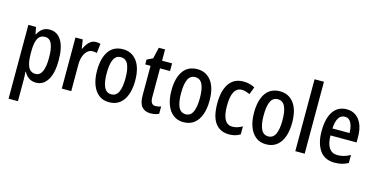

<svg xmlns="http://www.w3.org/2000/svg" viewBox="-92 -1240 3834 1960"><g transform="rotate(15 1825.5 -260.0)"><path d="M290 -550Q369 -550 413.5 -479Q458 -408 458 -270Q458 -136 413.5 -63Q369 10 292 10Q248 10 216 -11.5Q184 -33 165 -70H160Q162 -48 163 -27Q164 -6 164 10V240H65V-540H146L160 -467H165Q187 -509 217 -529.5Q247 -550 290 -550ZM263 -466Q211 -466 187.5 -422.5Q164 -379 164 -286V-266Q164 -169 187.5 -122Q211 -75 264 -75Q310 -75 333 -124.5Q356 -174 356 -270Q356 -366 334 -416Q312 -466 263 -466Z M778 -550Q803 -550 826 -543L814 -443Q796 -450 770 -450Q724 -450 693.5 -403.5Q663 -357 663 -281V0H563V-540H640L654 -447H659Q678 -491 708 -520.5Q738 -550 778 -550Z M1266 -271Q1266 -187 1243.5 -124Q1221 -61 1176 -25.5Q1131 10 1063 10Q999 10 954.5 -25Q910 -60 886.5 -123Q863 -186 863 -271Q863 -402 914 -476Q965 -550 1065 -550Q1157 -550 1211.5 -478.5Q1266 -407 1266 -271ZM965 -270Q965 -175 989 -124.5Q1013 -74 1065 -74Q1116 -74 1140 -124Q1164 -174 1164 -271Q1164 -367 1140 -416.5Q1116 -466 1064 -466Q1012 -466 988.5 -416.5Q965 -367 965 -270Z M1531 -75Q1546 -75 1561 -78Q1576 -81 1590 -87V-9Q1573 0 1550 5Q1527 10 1501 10Q1442 10 1410 -27Q1378 -64 1378 -147V-459H1322V-510L1384 -540L1412 -659H1478V-540H1584V-459H1478V-154Q1478 -75 1531 -75Z M2052 -271Q2052 -187 2029.5 -124Q2007 -61 1962 -25.5Q1917 10 1849 10Q1785 10 1740.5 -25Q1696 -60 1672.5 -123Q1649 -186 1649 -271Q1649 -402 1700 -476Q1751 -550 1851 -550Q1943 -550 1997.5 -478.5Q2052 -407 2052 -271ZM1751 -270Q1751 -175 1775 -124.5Q1799 -74 1851 -74Q1902 -74 1926 -124Q1950 -174 1950 -271Q1950 -367 1926 -416.5Q1902 -466 1850 -466Q1798 -466 1774.5 -416.5Q1751 -367 1751 -270Z M2333 10Q2237 10 2186 -58Q2135 -126 2135 -267Q2135 -402 2187 -476Q2239 -550 2337 -550Q2373 -550 2403.5 -542Q2434 -534 2458 -520L2428 -441Q2407 -451 2386 -457.5Q2365 -464 2344 -464Q2237 -464 2237 -267Q2237 -75 2344 -75Q2373 -75 2398.5 -83.5Q2424 -92 2449 -106V-22Q2400 10 2333 10Z M2925 -271Q2925 -187 2902.5 -124Q2880 -61 2835 -25.5Q2790 10 2722 10Q2658 10 2613.5 -25Q2569 -60 2545.5 -123Q2522 -186 2522 -271Q2522 -402 2573 -476Q2624 -550 2724 -550Q2816 -550 2870.5 -478.5Q2925 -407 2925 -271ZM2624 -270Q2624 -175 2648 -124.5Q2672 -74 2724 -74Q2775 -74 2799 -124Q2823 -174 2823 -271Q2823 -367 2799 -416.5Q2775 -466 2723 -466Q2671 -466 2647.5 -416.5Q2624 -367 2624 -270Z M3130 0H3031V-760H3130Z M3429 -549Q3488 -549 3529 -518Q3570 -487 3591 -433Q3612 -379 3612 -308V-248H3336Q3339 -72 3457 -72Q3525 -72 3590 -110V-25Q3558 -7 3523.5 1.5Q3489 10 3447 10Q3341 10 3289 -65.5Q3237 -141 3237 -266Q3237 -403 3287 -476Q3337 -549 3429 -549ZM3431 -471Q3345 -471 3337 -322H3518Q3518 -385 3496.5 -428Q3475 -471 3431 -471Z"/></g></svg>

Font: Avrile Sans Condensed Medium
Style: Regular
Weight: 500
Width: 3
Designer: Monotype Design Team
Foundry: Monotype Imaging Inc.
Version: Version 2.001;September 10, 2019;FontCreator 11.5.0.2425 64-